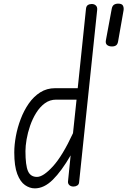

<svg xmlns="http://www.w3.org/2000/svg" viewBox="-20 -1026 700 1056"><path d="M171.5 10Q143.5 10 117.5 -8Q91.5 -26 75 -69Q58.5 -112 58.5 -187.5Q58.5 -228.5 67.2 -276.5Q76 -324.5 93.8 -371.2Q111.5 -418 138.2 -456.5Q165 -495 201.2 -518Q237.5 -541 283.5 -541H407.5L453 -978Q454.5 -992.5 463.2 -998.2Q472 -1004 484.5 -1004Q498.5 -1004 507.2 -995.8Q516 -987.5 514.5 -972L415 -22.5Q414 -11.5 405 -5.8Q396 0 384 0Q370 0 361.5 -7.8Q353 -15.5 354 -28L368.5 -171.5Q318.5 -85 270.5 -37.5Q222.5 10 171.5 10ZM183.5 -53Q218 -53 271 -111Q324 -169 381.5 -293.5L401 -478H289Q254 -478 226.5 -457.8Q199 -437.5 178.8 -404.8Q158.5 -372 145.5 -334Q132.5 -296 126.2 -259.2Q120 -222.5 120 -195Q120 -116.5 134 -84.8Q148 -53 183.5 -53ZM596 -770.5Q578.5 -770.5 568.8 -778.8Q559 -787 562.5 -805L594.5 -977.5Q597.5 -993.5 606.8 -999.8Q616 -1006 630 -1006Q650.5 -1006 656.2 -995Q662 -984 659.5 -968.5L629.5 -798Q627 -783 618.8 -776.8Q610.5 -770.5 596 -770.5Z"/></svg>

Font: Edu NSW ACT Hand Pre
Style: Regular
Weight: 400
Designer: Tina and Corey Anderson, Eben Sorkin, Mirko Velimirovic
Foundry: Sorkin Type Co.
Version: Version 2.000